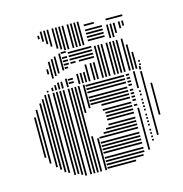

<svg xmlns="http://www.w3.org/2000/svg" viewBox="-104 -791 845 886"><g transform="rotate(-15 319.0 -348.0)"><path d="M44 -128H36V-320H44ZM60 -96H52V-352H60ZM84 -72H76V-376H84ZM100 -56H92V-392H100ZM116 -40H108V-408H116ZM132 -32H124V-408H132ZM156 -16H148V-408H156ZM172 -16H164V-408H172ZM188 -8H180V-408H188ZM204 0H196V-408H204ZM228 0H220V-408H228ZM244 0H236V-408H244ZM260 0H252V-408H260ZM276 0H268V-168H276ZM276 -280H268V-408H276ZM300 0H292V-152H300ZM300 -296H292V-408H300ZM440 -4H304V-12H440ZM480 -20H304V-28H480ZM488 -36H304V-44H488ZM488 -52H304V-60H488ZM488 -76H304V-84H488ZM488 -92H304V-100H488ZM488 -108H304V-116H488ZM488 -124H304V-132H488ZM488 -148H304V-156H488ZM488 -164H328V-172H488ZM488 -180H344V-188H488ZM488 -196H360V-204H488ZM488 -220H360V-228H488ZM488 -236H360V-244H488ZM488 -252H360V-260H488ZM488 -268H352V-276H488ZM488 -292H352V-300H488ZM488 -308H304V-316H488ZM488 -324H304V-332H488ZM488 -340H304V-348H488ZM488 -364H304V-372H488ZM488 -380H304V-388H488ZM488 -396H304V-404H488ZM516 -40H508V-240H516ZM512 -252H496V-260H512ZM512 -276H496V-284H512ZM512 -292H496V-300H512ZM512 -308H496V-316H512ZM512 -324H496V-332H512ZM512 -348H496V-356H512ZM512 -364H496V-372H512ZM512 -380H496V-388H512ZM512 -396H496V-404H512ZM544 -76H536V-84H544ZM544 -92H536V-100H544ZM544 -108H536V-116H544ZM544 -124H536V-132H544ZM544 -148H536V-156H544ZM544 -164H536V-172H544ZM544 -180H536V-188H544ZM544 -196H536V-204H544ZM544 -220H536V-228H544ZM544 -236H536V-244H544ZM544 -252H536V-260H544ZM544 -268H536V-276H544ZM544 -292H536V-300H544ZM544 -308H536V-316H544ZM540 -328H532V-408H540ZM572 -96H564V-400H572ZM604 -184H596V-336H604ZM572 -408H564V-424H572ZM132 -416H124V-424H132ZM156 -416H148V-432H156ZM156 -496H148V-520H156ZM172 -416H164V-440H172ZM172 -472H164V-552H172ZM188 -416H180V-448H188ZM188 -480H180V-560H188ZM204 -416H196V-448H204ZM204 -488H196V-568H204ZM228 -416H220V-456H228ZM228 -496H220V-576H228ZM256 -428H232V-436H256ZM256 -444H232V-452H256ZM248 -500H232V-508H248ZM256 -516H232V-524H256ZM256 -532H232V-540H256ZM256 -548H232V-556H256ZM256 -572H232V-580H256ZM284 -416H276V-464H284ZM300 -416H292V-464H300ZM316 -416H308V-464H316ZM332 -416H324V-496H332ZM356 -416H348V-496H356ZM372 -416H364V-496H372ZM288 -516H264V-524H288ZM376 -516H304V-524H376ZM376 -532H264V-540H376ZM376 -548H264V-556H376ZM376 -564H264V-572H376ZM396 -416H388V-544H396ZM412 -416H404V-544H412ZM428 -416H420V-544H428ZM452 -416H444V-544H452ZM468 -416H460V-544H468ZM484 -416H476V-544H484ZM500 -416H492V-544H500ZM524 -416H516V-544H524ZM540 -416H532V-536H540ZM556 -416H548V-496H556ZM576 -428H568V-436H576ZM576 -444H568V-452H576ZM396 -544H388V-568H396ZM412 -544H404V-568H412ZM428 -544H420V-568H428ZM452 -544H444V-568H452ZM468 -544H460V-568H468ZM484 -544H476V-568H484ZM500 -544H492V-568H500ZM524 -544H516V-568H524ZM156 -664H148V-680H156ZM172 -648H164V-688H172ZM188 -632H180V-688H188ZM204 -616H196V-688H204ZM228 -600H220V-688H228ZM244 -592H236V-688H244ZM260 -584H252V-688H260ZM276 -584H268V-688H276ZM300 -584H292V-688H300ZM316 -584H308V-688H316ZM332 -584H324V-688H332ZM348 -584H340V-688H348ZM448 -596H368V-604H448ZM448 -612H368V-620H448ZM448 -628H368V-636H448ZM448 -644H368V-652H448ZM416 -668H368V-676H416ZM476 -584H468V-648H476ZM492 -584H484V-648H492ZM508 -600H500V-648H508ZM532 -616H524V-648H532ZM548 -624H540V-648H548ZM552 -668H472V-676H552ZM172 -688H164V-696H172ZM188 -688H180V-696H188ZM204 -688H196V-696H204ZM228 -688H220V-696H228ZM244 -688H236V-696H244ZM260 -688H252V-696H260ZM276 -688H268V-696H276ZM300 -688H292V-696H300ZM316 -688H308V-696H316ZM332 -688H324V-696H332ZM348 -688H340V-696H348Z"/></g></svg>

Font: Rubik Lines
Style: Regular
Weight: 400
Designer: Hubert and Fischer, NaN
Foundry: Hubert and Fischer, NaN
Version: Version 2.201